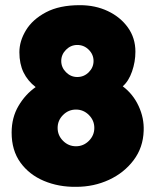

<svg xmlns="http://www.w3.org/2000/svg" viewBox="-20 -724 601 743"><path d="M275 -1Q207 0 150 -24Q93 -48 59 -95Q25 -142 25 -211Q25 -269 51.5 -314Q78 -359 118 -387Q87 -411 71 -444Q55 -477 55 -522Q55 -565 80.5 -607Q106 -649 158 -676.5Q210 -704 289 -704Q349 -704 397.5 -681Q446 -658 475 -617.5Q504 -577 504 -524Q504 -485 491 -447.5Q478 -410 455 -390Q495 -360 516.5 -313.5Q538 -267 536 -218Q534 -153 497 -104Q460 -55 401.5 -28Q343 -1 275 -1ZM279 -426Q305 -426 323.5 -444.5Q342 -463 342 -488Q342 -513 323.5 -531.5Q305 -550 279 -550Q254 -550 235.5 -531.5Q217 -513 217 -488Q217 -463 235.5 -444.5Q254 -426 279 -426ZM274 -158Q303 -158 324 -179Q345 -200 345 -229Q345 -258 324 -279Q303 -300 274 -300Q245 -300 224 -279Q203 -258 203 -229Q203 -200 224 -179Q245 -158 274 -158Z"/></svg>

Font: Cherry Bomb One
Style: Regular
Weight: 400
Designer: satsuyako
Foundry: satsuyako
Version: Version 4.100; ttfautohint (v1.8.3)